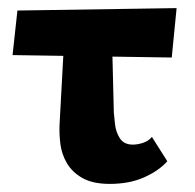

<svg xmlns="http://www.w3.org/2000/svg" viewBox="-20 -445 481 474"><path d="M11 -309 23 -419 416 -425 404 -303ZM127 -137 142 -412H255L261 -167Q262 -157 264 -138Q266 -119 276 -103.5Q286 -88 308 -88Q320 -88 333.5 -92.5Q347 -97 355 -107L393 -47Q373 -24 336.5 -7.5Q300 9 251 9Q209 9 183.5 -5.5Q158 -20 145 -42.5Q132 -65 129 -90Q126 -115 127 -137Z"/></svg>

Font: Ysabeau Infant ExtraBold
Style: Regular
Weight: 800
Designer: Christian Thalmann (Catharsis Fonts)
Version: Version 2.001;gftools[0.9.30]; featfreeze: ss01,ss02,lnum